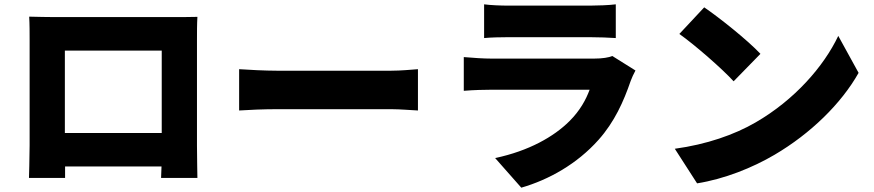

<svg xmlns="http://www.w3.org/2000/svg" viewBox="-20 -800 4040 888"><path d="M728 -566V-185H280V-566ZM891 -614C891 -648 891 -689 893 -722C853 -721 815 -721 788 -721H230C201 -721 156 -722 115 -723C117 -692 117 -646 117 -614V-128C117 -73 114 23 114 23H281V-30H727L725 23H893C893 23 891 -83 891 -126Z M1086 -289C1127 -292 1202 -295 1259 -295H1790C1831 -295 1887 -290 1913 -289V-480C1884 -478 1835 -473 1790 -473H1259C1210 -473 1126 -477 1086 -480Z M2812 -541C2796 -534 2766 -529 2728 -529H2252C2218 -529 2171 -532 2125 -536V-380C2170 -384 2227 -385 2252 -385H2707C2690 -339 2663 -289 2614 -240C2542 -168 2426 -102 2270 -69L2391 68C2519 31 2649 -42 2748 -153C2822 -236 2864 -330 2897 -426C2901 -438 2911 -459 2919 -474ZM2219 -624C2249 -627 2297 -628 2331 -628H2708C2746 -628 2800 -626 2828 -624V-780C2799 -776 2742 -774 2710 -774H2331C2296 -774 2247 -776 2219 -780Z M3237 -766 3122 -643C3194 -592 3320 -482 3373 -424L3497 -551C3437 -615 3306 -719 3237 -766ZM3101 -112 3204 48C3330 28 3460 -24 3562 -84C3729 -182 3871 -321 3951 -463L3857 -634C3790 -493 3655 -338 3475 -234C3377 -177 3248 -132 3101 -112Z"/></svg>

Font: Noto Sans T Chinese Black
Style: Bold
Weight: 900
Designer: Ryoko NISHIZUKA (kana & ideographs); Paul D. Hunt (Latin, Greek & Cyrillic); Wenlong ZHANG (bopomofo); Sandoll Communica
Foundry: Adobe Systems Incorporated
Version: Version 1.000;PS 1;hotconv 1.0.78;makeotf.lib2.5.61930